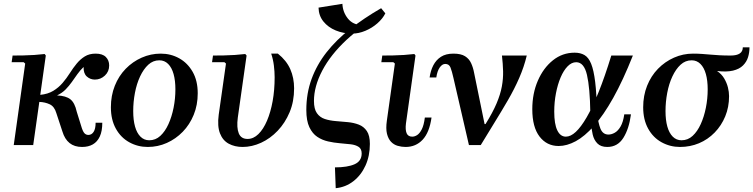

<svg xmlns="http://www.w3.org/2000/svg" viewBox="-20 -760 3947 1006"><path d="M410 10Q370 10 344.5 -10.5Q319 -31 307 -71L275 -168Q265 -202 240.5 -213.5Q216 -225 186 -226L154 0H52L112 -427L104 -434H41L46 -469Q72 -469 101.5 -469.5Q131 -470 160 -472Q189 -474 214 -477L220 -469L191 -263Q231 -267 259 -284Q287 -301 308 -325.5Q329 -350 346 -377Q363 -404 382 -427Q401 -450 424.5 -464.5Q448 -479 481 -479Q517 -479 534.5 -461.5Q552 -444 552 -417Q552 -385 529.5 -364Q507 -343 477 -343Q453 -343 435 -359Q417 -375 418 -409Q400 -392 385.5 -371.5Q371 -351 356.5 -330.5Q342 -310 324 -291.5Q306 -273 279 -260Q326 -258 349 -239.5Q372 -221 382 -175L405 -101Q413 -73 421.5 -63Q430 -53 443 -53Q460 -53 470.5 -69Q481 -85 481 -117H516Q516 -73 503 -45Q490 -17 466.5 -3.5Q443 10 410 10Z M822 -479Q875 -479 919 -454.5Q963 -430 989.5 -383.5Q1016 -337 1016 -271Q1016 -210 995 -158.5Q974 -107 937.5 -69.5Q901 -32 854 -11Q807 10 754 10Q702 10 657.5 -14.5Q613 -39 587 -86Q561 -133 561 -198Q561 -259 581.5 -310.5Q602 -362 638.5 -399.5Q675 -437 722.5 -458Q770 -479 822 -479ZM762 -25Q795 -25 820 -48Q845 -71 862.5 -109.5Q880 -148 889.5 -195.5Q899 -243 899 -292Q899 -338 889.5 -372Q880 -406 861 -425Q842 -444 815 -444Q782 -444 757 -421Q732 -398 714 -359.5Q696 -321 687 -273.5Q678 -226 678 -178Q678 -131 687.5 -97Q697 -63 716 -44Q735 -25 762 -25Z M1401 -479H1436Q1481 -443 1501 -397.5Q1521 -352 1521 -297Q1521 -228 1497.5 -172Q1474 -116 1435 -75Q1396 -34 1348 -12Q1300 10 1251 10Q1210 10 1178.5 -7Q1147 -24 1132.5 -61.5Q1118 -99 1126 -159L1164 -427L1156 -434H1091L1096 -469Q1122 -469 1151.5 -469.5Q1181 -470 1210.5 -472Q1240 -474 1265 -477L1272 -469L1226 -144Q1219 -91 1231 -61.5Q1243 -32 1277 -32Q1308 -32 1334 -57.5Q1360 -83 1379 -127.5Q1398 -172 1408.5 -230Q1419 -288 1419 -355Q1419 -385 1415 -417Q1411 -449 1401 -479Z M1739 226 1735 117Q1801 117 1838 100.5Q1875 84 1875 44Q1875 20 1859 9.5Q1843 -1 1817.5 -4Q1792 -7 1761 -9.5Q1730 -12 1699 -19Q1668 -26 1642.5 -43Q1617 -60 1601 -93.5Q1585 -127 1585 -184Q1585 -271 1612.5 -346Q1640 -421 1691 -486Q1742 -551 1814.5 -608Q1887 -665 1977 -717L1999 -690Q1879 -629 1795.5 -551Q1712 -473 1668.5 -390Q1625 -307 1625 -231Q1625 -189 1640.5 -167Q1656 -145 1682 -136.5Q1708 -128 1740 -125.5Q1772 -123 1803 -120Q1834 -117 1860 -107Q1886 -97 1902 -73.5Q1918 -50 1918 -6Q1918 57 1895 107.5Q1872 158 1831.5 189.5Q1791 221 1739 226ZM1826 -584Q1779 -584 1739 -600.5Q1699 -617 1674.5 -647.5Q1650 -678 1649 -720L1774 -740Q1776 -696 1803 -662.5Q1830 -629 1877 -629L1999 -690Q1985 -662 1957 -637.5Q1929 -613 1894 -598.5Q1859 -584 1826 -584Z M2206 -144H2241Q2230 -66 2194.5 -28Q2159 10 2105 10Q2084 10 2063.5 4Q2043 -2 2028.5 -17.5Q2014 -33 2007.5 -59.5Q2001 -86 2007 -128L2049 -427L2041 -434H1978L1983 -469Q2009 -469 2038.5 -469.5Q2068 -470 2097 -472Q2126 -474 2151 -477L2157 -469L2107 -113Q2103 -80 2110.5 -62Q2118 -44 2140 -44Q2153 -44 2166 -52.5Q2179 -61 2190 -82.5Q2201 -104 2206 -144Z M2740 -469Q2726 -410 2700.5 -351.5Q2675 -293 2641 -234.5Q2607 -176 2570.5 -117Q2534 -58 2499 0H2437L2519 -110H2524Q2562 -171 2582 -218.5Q2602 -266 2609.5 -307Q2617 -348 2616 -387Q2615 -426 2610 -469ZM2356 -479Q2395 -479 2416.5 -465.5Q2438 -452 2448.5 -429Q2459 -406 2464 -379L2519 -110L2437 0L2356 -351Q2348 -387 2340.5 -406Q2333 -425 2313 -425Q2297 -425 2284 -406.5Q2271 -388 2266 -354H2231Q2236 -390 2250.5 -418Q2265 -446 2290.5 -462.5Q2316 -479 2356 -479Z M2907 5Q2845 5 2807 -44.5Q2769 -94 2769 -188Q2769 -270 2798 -337Q2827 -404 2877 -444Q2927 -484 2991 -484Q3021 -484 3042.5 -471.5Q3064 -459 3077.5 -425.5Q3091 -392 3098.5 -330.5Q3106 -269 3108 -171H3073Q3071 -301 3055.5 -367.5Q3040 -434 2999 -434Q2975 -434 2954 -412.5Q2933 -391 2917.5 -354.5Q2902 -318 2893 -271.5Q2884 -225 2884 -175Q2884 -110 2900 -77Q2916 -44 2945 -44Q2970 -44 2997 -69Q3024 -94 3054 -145.5Q3084 -197 3116.5 -277.5Q3149 -358 3183 -469H3296Q3244 -338 3193 -247Q3142 -156 3092.5 -100.5Q3043 -45 2996.5 -20Q2950 5 2907 5ZM3162 10Q3128 10 3110 -8.5Q3092 -27 3085.5 -55Q3079 -83 3077 -114.5Q3075 -146 3073 -171H3108Q3114 -115 3126.5 -85Q3139 -55 3168 -55Q3184 -55 3201 -64.5Q3218 -74 3231.5 -97Q3245 -120 3251 -161H3286Q3276 -85 3246 -37.5Q3216 10 3162 10Z M3907 -512Q3907 -485 3899.5 -460.5Q3892 -436 3873 -417Q3854 -398 3820.5 -390Q3787 -382 3737 -388Q3761 -372 3774.5 -349Q3788 -326 3794 -302Q3800 -278 3800 -256Q3800 -199 3780 -150.5Q3760 -102 3724.5 -65.5Q3689 -29 3642.5 -9.5Q3596 10 3543 10Q3491 10 3446.5 -14.5Q3402 -39 3376 -86Q3350 -133 3350 -198Q3350 -259 3370.5 -310.5Q3391 -362 3427.5 -399.5Q3464 -437 3511.5 -458Q3559 -479 3611 -479Q3635 -479 3657 -477.5Q3679 -476 3701 -474Q3723 -472 3749 -470.5Q3775 -469 3808 -469Q3872 -469 3872 -512ZM3551 -25Q3584 -25 3609 -48Q3634 -71 3651.5 -109.5Q3669 -148 3678.5 -195.5Q3688 -243 3688 -292Q3688 -338 3678.5 -372Q3669 -406 3650 -425Q3631 -444 3604 -444Q3571 -444 3546 -421Q3521 -398 3503 -359.5Q3485 -321 3476 -273.5Q3467 -226 3467 -178Q3467 -131 3476.5 -97Q3486 -63 3505 -44Q3524 -25 3551 -25Z"/></svg>

Font: Brygada 1918 SemiBold
Style: Italic
Weight: 600
Italic angle: -8°
Designer: Mateusz Machalski | Borys Kosmynka | Przemek Hoffer
Foundry: NIEPODLEGLA 2018
Version: Version 3.006